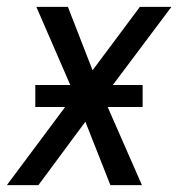

<svg xmlns="http://www.w3.org/2000/svg" viewBox="-23 -540 543 560"><path d="M-3 0 167 -228H80V-292H182L83 -520H175L247 -335L385 -520H477L306 -292H393V-228H291L391 0H299L226 -185L89 0Z"/></svg>

Font: Iosevka Algr
Style: Italic
Weight: 400
Italic angle: -9°
Monospace: yes
Designer: Belleve Invis
Foundry: Belleve Invis
Version: Version 26.0.2; ttfautohint (v1.8.3)